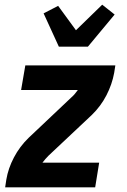

<svg xmlns="http://www.w3.org/2000/svg" viewBox="-20 -799 540 819"><path d="M2 0 7 -33Q15 -81 39.5 -127.5Q64 -174 102 -211L286 -385Q294 -392 300 -399.5Q306 -407 312 -415H70L88 -520H472L467 -488Q458 -439 434 -392.5Q410 -346 372 -309L187 -135Q180 -128 173.5 -120.5Q167 -113 161 -105H403L386 0ZM231 -600 166 -742 228 -774 304 -670 416 -779 469 -737 355 -600Z"/></svg>

Font: Iosevka Term Curly Extrabold
Style: Italic
Weight: 800
Italic angle: -9°
Designer: Belleve Invis
Foundry: Belleve Invis
Version: Version 32.3.0